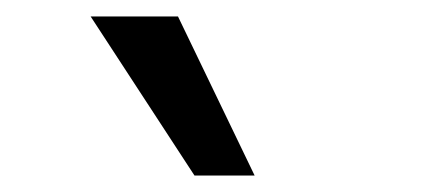

<svg xmlns="http://www.w3.org/2000/svg" viewBox="-20 -770 540 233"><path d="M216 -557 90 -750H196L289 -557Z"/></svg>

Font: Nunito Sans 10pt SemiCondensed SemiBold
Style: Regular
Weight: 600
Width: 4
Designer: Vernon Adams
Foundry: Vernon Adams
Version: Version 3.101;gftools[0.9.27]